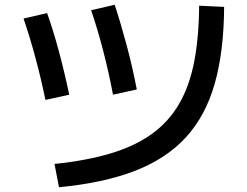

<svg xmlns="http://www.w3.org/2000/svg" viewBox="-20 -762 1040 807"><path d="M209 -73Q345 -87 446 -117.5Q547 -148 617.5 -198.5Q688 -249 732 -324Q776 -399 796 -501.5Q816 -604 817 -738L922 -733Q921 -546 882.5 -410.5Q844 -275 761.5 -185Q679 -95 547.5 -44Q416 7 228 25ZM171 -342Q152 -434 128.5 -521Q105 -608 79 -684L178 -707Q204 -634 227.5 -546.5Q251 -459 271 -364ZM455 -364Q437 -459 413.5 -549.5Q390 -640 363 -719L462 -742Q488 -663 512.5 -571.5Q537 -480 555 -386Z"/></svg>

Font: M PLUS 1 Medium
Style: Regular
Weight: 500
Designer: Coji Morishita
Foundry: UNDERFOREST DESIGN
Version: Version 1.001